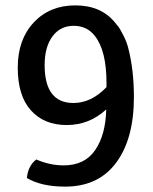

<svg xmlns="http://www.w3.org/2000/svg" viewBox="-20 -681 570 714"><path d="M407 -598Q418 -585 422 -579.5Q426 -574 439 -549Q452 -524 458 -498Q478 -418 478 -320Q478 -165 412 -76Q346 13 222 13Q134 13 80 -19Q84 -64 115 -88Q165 -66 217 -66Q295 -66 334 -123Q373 -180 375 -274Q312 -216 228 -216Q144 -216 95 -270.5Q46 -325 46 -429.5Q46 -534 105.5 -597.5Q165 -661 260 -661Q355 -661 407 -598ZM253 -298Q320 -298 376 -357V-373Q376 -492 333 -547Q304 -585 254 -585Q204 -585 175 -545.5Q146 -506 146 -439Q146 -298 253 -298Z"/></svg>

Font: Signika Negative
Style: Regular
Weight: 400
Designer: Anna Giedrys
Foundry: Anna Giedrys
Version: Version 1.001